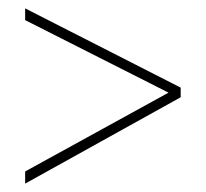

<svg xmlns="http://www.w3.org/2000/svg" viewBox="-20 -665 491 458"><path d="M40 -227V-256L382 -444L40 -617V-645L411 -456V-433Z"/></svg>

Font: Noto Sans Kannada UI Condensed Thin
Style: Regular
Weight: 100
Width: 3
Designer: Jelle Bosma - Monotype Design Team
Foundry: Monotype Imaging Inc.
Version: Version 2.005; ttfautohint (v1.8.4.7-5d5b)